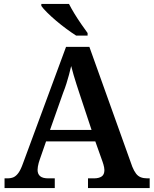

<svg xmlns="http://www.w3.org/2000/svg" viewBox="-20 -951 777 971"><path d="M3 0V-49H17Q36 -49 49 -55Q62 -61 73.5 -77Q85 -93 96 -124L314 -714H432L649 -108Q658 -86 668 -73Q678 -60 692 -54.5Q706 -49 725 -49H737V0H425V-49H455Q480 -49 494 -58.5Q508 -68 508 -91Q508 -98 506.5 -105Q505 -112 503 -119.5Q501 -127 499 -132L462 -236H213L181 -144Q178 -136 175.5 -126.5Q173 -117 171.5 -108Q170 -99 170 -92Q170 -71 183 -60Q196 -49 224 -49H257V0ZM233 -294H443L383 -475Q375 -500 367 -524Q359 -548 352.5 -571Q346 -594 340 -617Q335 -595 329 -573Q323 -551 316 -528.5Q309 -506 299 -481ZM365 -771Q343 -785 316.5 -804.5Q290 -824 264 -846Q238 -868 218 -888Q198 -908 189 -921V-931H329Q340 -909 356.5 -882Q373 -855 391 -829Q409 -803 423 -784V-771Z"/></svg>

Font: Noto Rashi Hebrew SemiBold
Style: Regular
Weight: 600
Version: Version 1.006